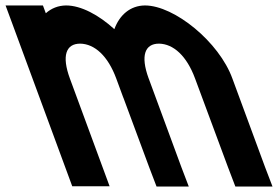

<svg xmlns="http://www.w3.org/2000/svg" viewBox="-221 -633 1019 704"><path d="M198.3 -526.1C217.2 -577.8 256.4 -612.5 310.4 -613C418.3 -613 582.7 -479 631.1 -345L751 -20L778.2 51H642L615.3 -19L494.3 -345C463.7 -428 415.1 -472 362.1 -473C309.7 -473 293.9 -428.6 323.6 -346.7L324.3 -345L350.1 -275L444.1 -20L471.2 51H353L326.3 -19L231.3 -275H231.1L205.3 -345C174.7 -428 126.1 -472 73.1 -473C20.4 -473 4.7 -428 35.3 -345L61.1 -275L155.1 -20L180.9 50H43.9L18.1 -20L-75.9 -275L-101.7 -345L-174.7 -543L-200.6 -613H-63.6L-53 -584.4C-33.2 -602.2 -8.1 -612.7 21.4 -613C76.1 -613 141.2 -578.1 198.3 -526.1Z"/></svg>

Font: Nordica Plus
Style: NordicaClassicRgCondOpObl
Weight: 500
Version: Version 1.01